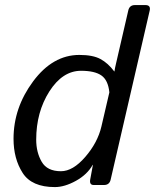

<svg xmlns="http://www.w3.org/2000/svg" viewBox="-20 -741 620 769"><path d="M34.2 -185.1Q34.2 -309.6 112.8 -415.3Q191.4 -521 297.9 -521Q352.1 -521 382.3 -504.6Q412.6 -488.3 437.5 -455.1H438.5Q439.9 -466.8 444.3 -484.9L493.7 -698.7Q498.5 -720.7 520.5 -720.7H562.5Q584.5 -720.7 579.6 -698.7L423.3 -22Q418.5 0 396.5 0H355.5Q337.4 0 341.3 -22L352.1 -80.6H351.1Q329.6 -42 284.2 -16.8Q238.8 8.3 199.7 8.3Q106.9 8.3 70.6 -48.6Q34.2 -105.5 34.2 -185.1ZM125 -181.6Q125 -130.9 147 -93Q168.9 -55.2 224.1 -55.2Q272 -55.2 321.5 -112.5Q371.1 -169.9 386.2 -234.4L418 -371.1Q413.1 -419.9 386.2 -438.7Q359.4 -457.5 304.7 -457.5Q230.5 -457.5 177.7 -374.8Q125 -292 125 -181.6Z"/></svg>

Font: Istok
Style: Italic
Weight: 500
Italic angle: -13°
Designer: Andrey V. Panov
Foundry: Andrey V. Panov
Version: Version 1.0.3